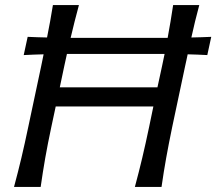

<svg xmlns="http://www.w3.org/2000/svg" viewBox="-20 -733 848 753"><path d="M35 0Q51 -59.5 64 -114.2Q77 -169 91 -236L141.5 -473.5Q147 -499.5 151 -520Q132.5 -519.5 112.8 -518.8Q93 -518 73 -517L88.5 -588.5Q108 -587.5 127 -587Q146 -586.5 164.5 -586Q171 -617.5 176.5 -648.8Q182 -680 187.5 -713H289.5Q272 -648.5 257 -584.5Q267 -584.5 277 -584.5H617.5Q627.5 -584.5 637.5 -584.5Q643.5 -617 648.8 -648.5Q654 -680 659 -713H761.5Q752.5 -680 745 -648.8Q737.5 -617.5 730.5 -586Q749.5 -586.5 769 -587Q788.5 -587.5 808.5 -588.5L793 -517Q773.5 -518 754.2 -518.8Q735 -519.5 716 -520Q713.5 -509 711.2 -497.2Q709 -485.5 706 -473.5L655.5 -235.5Q641.5 -168 631.8 -113.8Q622 -59.5 613.5 0H509Q525 -59.5 538 -114.2Q551 -169 565 -236L581.5 -315.5H198.5L181.5 -236Q167 -168 157.5 -113.8Q148 -59.5 139.5 0ZM232 -473.5 214.5 -390.5H597.5L615.5 -473.5Q620.5 -498 625.5 -521.5Q615.5 -521.5 604.5 -521.5H264Q252.5 -521.5 242.5 -521.5Q237.5 -499 232 -473.5Z"/></svg>

Font: Commissioner Flair
Style: Italic
Weight: 400
Italic angle: -12°
Designer: Kostas Bartsokas
Foundry: Kostas Bartsokas
Version: Version 1.000; ttfautohint (v1.8.3)